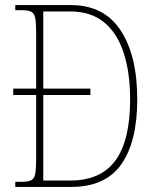

<svg xmlns="http://www.w3.org/2000/svg" viewBox="-20 -734 609 754"><path d="M40 0V-20H62Q88 -20 101 -25.5Q114 -31 118 -50Q122 -69 122 -109V-361H32V-386H122V-608Q122 -646 118 -664.5Q114 -683 101.5 -688.5Q89 -694 64 -694H40V-714H259Q388 -714 453.5 -615Q519 -516 519 -343Q519 -178 456.5 -89Q394 0 260 0ZM255 -25Q376 -25 433.5 -104Q491 -183 491 -343Q491 -449 465.5 -527Q440 -605 388 -647Q336 -689 256 -689H150V-386H335V-361H150V-25Z"/></svg>

Font: Noto Serif Condensed Thin
Style: Regular
Weight: 100
Width: 3
Designer: Monotype Design Team
Foundry: Monotype Imaging Inc.
Version: Version 2.013; ttfautohint (v1.8.4.7-5d5b)